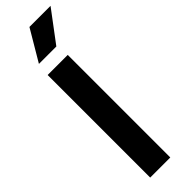

<svg xmlns="http://www.w3.org/2000/svg" viewBox="-314 -936 936 936"><g transform="rotate(-45 154.0 -468.0)"><path d="M59.6 -707H198.2V0H59.6ZM67.9 -775.4 162.6 -935.5H308.1L188 -775.4Z"/></g></svg>

Font: Wanted Sans
Style: Bold
Weight: 700
Designer: Original Design by Kil Hyung-jin and Kang Hanbin, Wanted Lab, Inc; Hangeul from Source Han Sans by Jang Soo-young and Ka
Foundry: Wanted Lab, Inc.
Version: Version 1.000